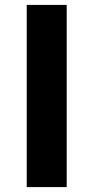

<svg xmlns="http://www.w3.org/2000/svg" viewBox="-20 -763 380 783"><path d="M89 0V-743H252V0Z"/></svg>

Font: Noto Sans KR Thin ExtraBold
Style: Regular
Weight: 800
Version: Version 2.004-H2;hotconv 1.0.118;makeotfexe 2.5.65603